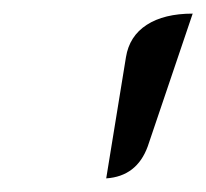

<svg xmlns="http://www.w3.org/2000/svg" viewBox="-20 -740 303 282"><path d="M165 -656Q170 -687 195.5 -703.5Q221 -720 263 -720L197 -525Q181 -481 136 -478Z"/></svg>

Font: Srisakdi
Style: Bold
Weight: 700
Designer: Cadson Demak Co.,Ltd.
Foundry: Cadson Demak Co.,Ltd.
Version: Version 1.000